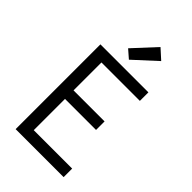

<svg xmlns="http://www.w3.org/2000/svg" viewBox="-288 -1080 1177 1177"><g transform="rotate(45 300.0 -492.0)"><path d="M96 0V-735H512V-661H179V-419H448V-345H179V-74H512V0ZM286 -792 233 -838 368 -984 432 -926Z"/></g></svg>

Font: Monocode
Style: Regular
Weight: 400
Designer: Belleve Invis
Foundry: Belleve Invis
Version: Version 16.1.0; ttfautohint (v1.8.4)